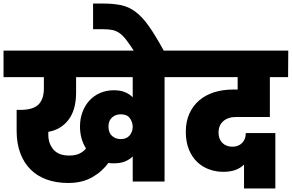

<svg xmlns="http://www.w3.org/2000/svg" viewBox="-34 -1026 1649 1085"><path d="M649 -240Q681 -240 698.5 -260.5Q716 -281 716 -311Q715 -337 699.5 -358.5Q684 -380 649 -380Q619 -380 599 -362Q579 -344 579 -311Q579 -276 599 -258Q619 -240 649 -240ZM609 -103Q601 -103 593.5 -103.5Q586 -104 578 -105Q543 -56 486.5 -24Q430 8 352 8Q284 8 230 -11.5Q176 -31 138.5 -68.5Q101 -106 80.5 -161Q60 -216 60 -287V-405H82Q152 -405 183 -435Q214 -465 214 -528V-590H-14V-740H983V-590H896V0H716V-142Q698 -124 672 -113.5Q646 -103 609 -103ZM356 -147Q393 -147 416 -158.5Q439 -170 452 -187Q418 -241 418 -311Q418 -355 432 -392.5Q446 -430 471 -457.5Q496 -485 531.5 -500.5Q567 -516 609 -516Q645 -516 671.5 -505.5Q698 -495 716 -476V-590H396V-503Q396 -405 353 -349Q310 -293 239 -281V-265Q239 -215 268 -181Q297 -147 356 -147Z M725 -735Q699 -775 680 -800Q661 -825 642 -838.5Q623 -852 601 -856.5Q579 -861 547 -861H492V-1006H545Q606 -1006 649.5 -997Q693 -988 731 -960Q769 -932 807 -878.5Q845 -825 894 -735H725Z M955 -740H1595L1594 -590H1491V-365H1302Q1255 -365 1228 -341.5Q1201 -318 1201 -277Q1201 -240 1222.5 -218.5Q1244 -197 1280 -197Q1313 -197 1334 -218Q1355 -239 1355 -274H1522V39H1345V-96Q1304 -55 1228 -55Q1187 -55 1149 -68.5Q1111 -82 1081.5 -109.5Q1052 -137 1034 -180Q1016 -223 1016 -282Q1016 -339 1036 -383.5Q1056 -428 1091.5 -458.5Q1127 -489 1176 -504.5Q1225 -520 1283 -520H1309V-590H955Z"/></svg>

Font: SVN-Poppins ExtraBold
Style: Regular
Weight: 800
Designer: Ninad Kale (Devanagari), Jonny Pinhorn (Latin)
Foundry: Indian Type Foundry
Version: Version 3.002 2017; ttfautohint (v1.8.3)